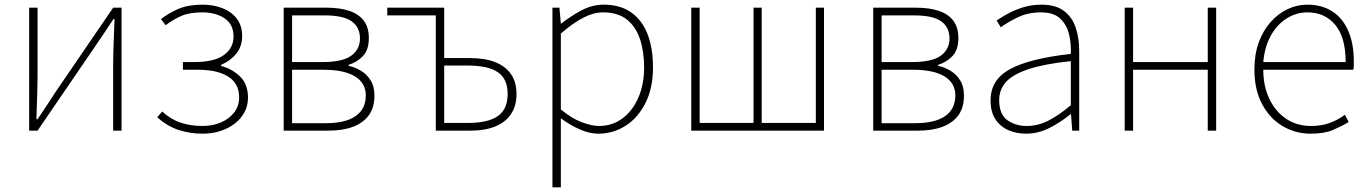

<svg xmlns="http://www.w3.org/2000/svg" viewBox="-20 -560 5865 823"><path d="M105 0V-527H141V-249Q141 -206 139.5 -154Q138 -102 136 -49H141Q158 -74 179.5 -106.5Q201 -139 217 -164L465 -527H501V0H465V-277Q465 -321 467 -373Q469 -425 471 -478H466Q450 -453 428 -420.5Q406 -388 389 -363L141 0Z M849 13Q794 13 745.5 -3Q697 -19 654 -57L675 -82Q714 -47 756.5 -33.5Q799 -20 848 -20Q891 -20 926.5 -35Q962 -50 983.5 -77.5Q1005 -105 1005 -143Q1005 -202 958.5 -231.5Q912 -261 829 -261H764V-294H814Q898 -294 939.5 -324Q981 -354 981 -403Q981 -456 942.5 -481.5Q904 -507 848 -507Q793 -507 758 -492Q723 -477 690 -452L670 -478Q703 -504 745 -522Q787 -540 848 -540Q895 -540 933.5 -525Q972 -510 995 -480Q1018 -450 1018 -405Q1018 -362 993.5 -331Q969 -300 928 -282V-277Q973 -266 1008 -233Q1043 -200 1043 -141Q1043 -107 1028 -79Q1013 -51 986.5 -30.5Q960 -10 925 1.5Q890 13 849 13Z M1196 0V-527H1381Q1438 -527 1478.5 -513Q1519 -499 1540 -470.5Q1561 -442 1561 -397Q1561 -346 1535.5 -319.5Q1510 -293 1474 -282V-278Q1502 -272 1527 -257Q1552 -242 1568.5 -216Q1585 -190 1585 -150Q1585 -99 1561 -66Q1537 -33 1493 -16.5Q1449 0 1387 0ZM1232 -294H1362Q1449 -294 1486 -321.5Q1523 -349 1523 -395Q1523 -443 1487.5 -468.5Q1452 -494 1372 -494H1232ZM1232 -32H1376Q1461 -32 1504.5 -62.5Q1548 -93 1548 -151Q1548 -204 1501.5 -232.5Q1455 -261 1367 -261H1232Z M1848 0V-494H1640V-527H1884V-311H1997Q2059 -311 2103 -293.5Q2147 -276 2170.5 -242Q2194 -208 2194 -157Q2194 -106 2170.5 -71Q2147 -36 2103 -18Q2059 0 1997 0ZM1884 -33H1986Q2072 -33 2114 -62.5Q2156 -92 2156 -157Q2156 -222 2114 -250.5Q2072 -279 1986 -279H1884Z M2348 243V-527H2378L2384 -459H2386Q2425 -490 2471.5 -515Q2518 -540 2567 -540Q2639 -540 2686 -506.5Q2733 -473 2756 -413Q2779 -353 2779 -271Q2779 -182 2746.5 -118Q2714 -54 2661 -20.5Q2608 13 2545 13Q2508 13 2467 -4.5Q2426 -22 2384 -53V46V243ZM2548 -20Q2604 -20 2647.5 -52Q2691 -84 2716 -141Q2741 -198 2741 -271Q2741 -338 2723.5 -391.5Q2706 -445 2667.5 -476Q2629 -507 2564 -507Q2524 -507 2479 -483.5Q2434 -460 2384 -416V-91Q2431 -52 2474 -36Q2517 -20 2548 -20Z M2943 0V-527H2979V-33H3210V-527H3245V-33H3477V-527H3512V0Z M3723 0V-527H3908Q3965 -527 4005.5 -513Q4046 -499 4067 -470.5Q4088 -442 4088 -397Q4088 -346 4062.5 -319.5Q4037 -293 4001 -282V-278Q4029 -272 4054 -257Q4079 -242 4095.5 -216Q4112 -190 4112 -150Q4112 -99 4088 -66Q4064 -33 4020 -16.5Q3976 0 3914 0ZM3759 -294H3889Q3976 -294 4013 -321.5Q4050 -349 4050 -395Q4050 -443 4014.5 -468.5Q3979 -494 3899 -494H3759ZM3759 -32H3903Q3988 -32 4031.5 -62.5Q4075 -93 4075 -151Q4075 -204 4028.5 -232.5Q3982 -261 3894 -261H3759Z M4378 13Q4337 13 4302.5 -2Q4268 -17 4247 -48.5Q4226 -80 4226 -130Q4226 -218 4309 -263.5Q4392 -309 4570 -329Q4572 -372 4562.5 -412.5Q4553 -453 4525 -480Q4497 -507 4442 -507Q4386 -507 4341 -485Q4296 -463 4270 -443L4252 -472Q4269 -484 4297.5 -500Q4326 -516 4363.5 -528Q4401 -540 4444 -540Q4506 -540 4541.5 -512.5Q4577 -485 4591.5 -440Q4606 -395 4606 -341V0H4576L4571 -70H4568Q4528 -37 4479.5 -12Q4431 13 4378 13ZM4381 -20Q4428 -20 4473 -42.5Q4518 -65 4570 -109V-298Q4456 -286 4388.5 -263.5Q4321 -241 4292 -208.5Q4263 -176 4263 -131Q4263 -70 4298 -45Q4333 -20 4381 -20Z M4801 0V-527H4837V-294H5157V-527H5193V0H5157V-261H4837V0Z M5598 13Q5532 13 5477 -20Q5422 -53 5389.5 -114.5Q5357 -176 5357 -262Q5357 -327 5375.5 -378Q5394 -429 5426.5 -465.5Q5459 -502 5499.5 -521Q5540 -540 5584 -540Q5645 -540 5689.5 -512Q5734 -484 5758.5 -429.5Q5783 -375 5783 -297Q5783 -289 5783 -280.5Q5783 -272 5781 -261H5395Q5395 -192 5420.5 -137.5Q5446 -83 5492 -51.5Q5538 -20 5600 -20Q5645 -20 5680 -33Q5715 -46 5745 -68L5761 -37Q5731 -19 5694 -3Q5657 13 5598 13ZM5395 -294H5748Q5748 -401 5703 -454Q5658 -507 5584 -507Q5537 -507 5496 -481.5Q5455 -456 5428 -408.5Q5401 -361 5395 -294Z"/></svg>

Font: Shanggu Sans SC VF
Style: Regular
Weight: 250
Designer: GuiWonder
Version: Version 1.021